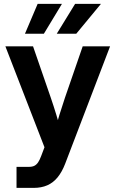

<svg xmlns="http://www.w3.org/2000/svg" viewBox="-20 -751 587 976"><path d="M64 204.1V97.2H127Q144 97.2 155 91.6Q166 85.9 174.1 73.7Q182.1 61.5 189.5 41.5L206.1 -2.4L7.3 -515.6H147.9L238.3 -253.9Q253.4 -210 266.8 -165.8Q280.3 -121.6 293 -77.1H255.9Q268.1 -121.6 281.7 -166Q295.4 -210.4 310.1 -253.9L400.4 -515.6H539.6L311 82Q294.9 123.5 272.7 150.6Q250.5 177.7 220.5 190.9Q190.4 204.1 151.4 204.1Q129.9 204.1 107.7 204.1Q85.4 204.1 64 204.1ZM203.1 -579.6H106.9L171.4 -731.4H294.9ZM367.7 -579.6H268.6L361.8 -731.4H493.2Z"/></svg>

Font: Inter Cardless Display
Style: Bold
Weight: 700
Designer: Rasmus Andersson
Foundry: rsms
Version: Version 4.001;git-9221beed3